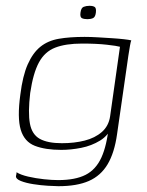

<svg xmlns="http://www.w3.org/2000/svg" viewBox="-20 -529 507 661"><path d="M181 112Q169 112 144.5 110.5Q120 109 94.5 105Q69 101 51.5 94Q34 87 35 77Q36 74 36.5 70Q37 66 37 64Q51 73 77 79Q103 85 131 88Q159 91 180 91Q239 91 274.5 73Q310 55 329 13.5Q348 -28 355 -98L369 -99Q354 -63 324.5 -45Q295 -27 259.5 -20Q224 -13 191 -13Q136 -13 100 -27Q64 -41 51.5 -82Q39 -123 50 -203Q58 -268 75.5 -307.5Q93 -347 119 -368Q145 -389 182.5 -395.5Q220 -402 271 -402Q292 -402 317 -400.5Q342 -399 365.5 -397.5Q389 -396 406.5 -394Q424 -392 432 -390Q430 -386 427.5 -371.5Q425 -357 422 -338Q419 -319 417 -303L383 -67Q374 -3 350.5 36.5Q327 76 286 94Q245 112 181 112ZM193 -36Q236 -36 271.5 -45Q307 -54 330.5 -74.5Q354 -95 359 -128L393 -368Q383 -371 348 -375Q313 -379 263 -379Q206 -379 170 -365Q134 -351 114 -314Q94 -277 84 -209Q76 -141 83 -103.5Q90 -66 117 -51Q144 -36 193 -36ZM281 -463Q269 -463 262 -466.5Q255 -470 257 -485Q259 -502 268 -505.5Q277 -509 288 -509Q300 -509 306 -505Q312 -501 310 -485Q308 -470 300 -466.5Q292 -463 281 -463Z"/></svg>

Font: Genos ExtraLight
Style: Italic
Weight: 250
Italic angle: -8°
Designer: Robert E. Leuschke
Foundry: Robert E. Leuschke
Version: Version 1.010